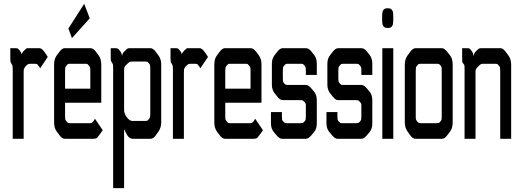

<svg xmlns="http://www.w3.org/2000/svg" viewBox="-20 -730 2723 1010"><path d="M34.2 -476.6H57.6Q68.4 -476.6 72.3 -475.1Q76.2 -473.6 83 -464.8Q92.8 -453.1 92.8 -446.3H94.7Q94.7 -452.1 107.4 -464.8Q119.1 -476.6 123 -476.6Q128.9 -476.6 134.8 -476.6H187.5Q201.2 -476.6 217.8 -451.2L231.4 -430.7L191.4 -371.1L184.6 -380.9Q176.8 -392.6 172.9 -393.6Q169.9 -394.5 163.1 -394.5H142.6Q130.9 -394.5 126 -391.6Q123 -389.6 112.3 -378.9Q110.4 -377 105.5 -366.2Q104.5 -363.3 104.5 -345.7V0H46.9V-364.3Q46.9 -378.9 45.9 -383.3Q44.9 -387.7 40.5 -394.5Q36.1 -401.4 35.2 -405.3Q34.2 -409.2 34.2 -422.9Z M358.4 -529.3 339.8 -580.1 422.9 -710 452.1 -633.8ZM479.5 -105.5 520.5 -44.9 502.9 -20.5Q492.2 -5.9 489.3 -3.9Q481.4 0 473.6 0Q473.6 0 320.3 0Q306.6 0 293 -18.6L278.3 -38.1Q264.6 -56.6 264.6 -85.9V-390.6Q264.6 -419.9 278.3 -438.5L293 -458Q306.6 -476.6 320.3 -476.6H456.1Q470.7 -476.6 484.4 -458L499 -438.5Q512.7 -419.9 512.7 -390.6V-189.5H322.3V-121.1Q322.3 -106.4 323.2 -102.5Q324.2 -98.6 329.6 -91.8Q335 -85 337.9 -83.5Q340.8 -82 350.6 -82H455.1Q461.9 -82 466.8 -86.9Q474.6 -94.7 479.5 -105.5ZM455.1 -263.7V-355.5Q455.1 -370.1 454.1 -374Q453.1 -377.9 447.8 -384.8Q442.4 -391.6 439.9 -393.1Q437.5 -394.5 426.8 -394.5H350.6Q339.8 -394.5 337.4 -393.1Q335 -391.6 329.6 -384.8Q324.2 -377.9 323.2 -373.5Q322.3 -369.1 322.3 -355.5V-263.7Z M562.5 -476.6H585.9Q596.7 -476.6 600.6 -473.6Q604.5 -471.7 611.3 -461.9Q621.1 -449.2 621.1 -438.5H623Q623 -449.2 636.7 -461.9Q647.5 -472.7 651.4 -474.6Q654.3 -476.6 665 -476.6H771.5Q785.2 -476.6 799.8 -457L813.5 -438.5Q828.1 -418.9 828.1 -390.6V-85.9Q828.1 -58.6 813.5 -38.1L799.8 -18.6Q787.1 0 771.5 0H677.7Q661.1 0 649.4 -18.6Q635.7 -42 635.7 -47.9H632.8V259.8H575.2V-371.1Q575.2 -386.7 574.2 -389.6Q573.2 -394.5 568.8 -400.9Q564.5 -407.2 563.5 -412.1Q562.5 -415 562.5 -430.7ZM675.8 -93.8H741.2Q752 -93.8 754.9 -95.2Q757.8 -96.7 763.2 -103.5Q768.6 -110.4 769.5 -114.7Q770.5 -119.1 770.5 -132.8V-367.2Q770.5 -381.8 769.5 -386.2Q768.6 -390.6 763.2 -397Q757.8 -403.3 754.9 -404.8Q752 -406.2 741.2 -406.2H676.8Q666 -406.2 662.1 -404.3Q658.2 -402.3 647.5 -392.1Q636.7 -381.8 634.8 -377Q632.8 -372.1 632.8 -357.4V-151.4Q632.8 -131.8 647.5 -112.8Q662.1 -93.8 675.8 -93.8Z M877 -476.6H900.4Q911.1 -476.6 915 -475.1Q918.9 -473.6 925.8 -464.8Q935.5 -453.1 935.5 -446.3H937.5Q937.5 -452.1 950.2 -464.8Q961.9 -476.6 965.8 -476.6Q971.7 -476.6 977.5 -476.6H1030.3Q1043.9 -476.6 1060.5 -451.2L1074.2 -430.7L1034.2 -371.1L1027.3 -380.9Q1019.5 -392.6 1015.6 -393.6Q1012.7 -394.5 1005.9 -394.5H985.4Q973.6 -394.5 968.8 -391.6Q965.8 -389.6 955.1 -378.9Q953.1 -377 948.2 -366.2Q947.3 -363.3 947.3 -345.7V0H889.6V-364.3Q889.6 -378.9 888.7 -383.3Q887.7 -387.7 883.3 -394.5Q878.9 -401.4 877.9 -405.3Q877 -409.2 877 -422.9Z M1322.3 -105.5 1363.3 -44.9 1345.7 -20.5Q1335 -5.9 1332 -3.9Q1324.2 0 1316.4 0Q1316.4 0 1163.1 0Q1149.4 0 1135.7 -18.6L1121.1 -38.1Q1107.4 -56.6 1107.4 -85.9V-390.6Q1107.4 -419.9 1121.1 -438.5L1135.7 -458Q1149.4 -476.6 1163.1 -476.6H1298.8Q1313.5 -476.6 1327.1 -458L1341.8 -438.5Q1355.5 -419.9 1355.5 -390.6V-189.5H1165V-121.1Q1165 -106.4 1166 -102.5Q1167 -98.6 1172.4 -91.8Q1177.7 -85 1180.7 -83.5Q1183.6 -82 1193.4 -82H1297.9Q1304.7 -82 1309.6 -86.9Q1317.4 -94.7 1322.3 -105.5ZM1297.9 -263.7V-355.5Q1297.9 -370.1 1296.9 -374Q1295.9 -377.9 1290.5 -384.8Q1285.2 -391.6 1282.7 -393.1Q1280.3 -394.5 1269.5 -394.5H1193.4Q1182.6 -394.5 1180.2 -393.1Q1177.7 -391.6 1172.4 -384.8Q1167 -377.9 1166 -373.5Q1165 -369.1 1165 -355.5V-263.7Z M1588.9 -283.2Q1602.5 -283.2 1618.2 -264.6L1632.8 -247.1Q1646.5 -230.5 1646.5 -202.1V-81.1Q1646.5 -52.7 1632.8 -36.1L1618.2 -18.6Q1602.5 0 1588.9 0H1462.9Q1450.2 0 1434.6 -18.6L1419.9 -36.1Q1405.3 -53.7 1405.3 -81.1V-140.6H1462.9V-119.1Q1462.9 -105.5 1463.9 -101.1Q1464.8 -96.7 1470.2 -90.8Q1475.6 -85 1478.5 -83.5Q1481.4 -82 1492.2 -82H1559.6Q1570.3 -82 1573.2 -83.5Q1576.2 -85 1581.5 -90.8Q1586.9 -96.7 1587.9 -101.1Q1588.9 -105.5 1588.9 -119.1V-177.7Q1588.9 -186.5 1581.1 -194.3Q1575.2 -200.2 1572.8 -201.7Q1570.3 -203.1 1559.6 -203.1H1467.8Q1453.1 -203.1 1439.5 -220.7L1424.8 -239.3Q1410.2 -257.8 1410.2 -284.2V-395.5Q1410.2 -421.9 1424.8 -440.4L1439.5 -459Q1453.1 -476.6 1467.8 -476.6H1588.9Q1604.5 -476.6 1618.2 -459L1632.8 -440.4Q1646.5 -422.9 1646.5 -395.5V-335.9H1588.9V-357.4Q1588.9 -371.1 1587.9 -375Q1586.9 -378.9 1581.5 -385.3Q1576.2 -391.6 1573.2 -393.1Q1570.3 -394.5 1559.6 -394.5H1497.1Q1486.3 -394.5 1483.4 -393.1Q1480.5 -391.6 1475.1 -385.3Q1469.7 -378.9 1468.8 -375Q1467.8 -371.1 1467.8 -357.4V-319.3Q1467.8 -305.7 1468.8 -301.8Q1469.7 -297.9 1475.1 -291.5Q1480.5 -285.2 1483.4 -284.2Q1486.3 -283.2 1497.1 -283.2Z M1880.9 -283.2Q1894.5 -283.2 1910.2 -264.6L1924.8 -247.1Q1938.5 -230.5 1938.5 -202.1V-81.1Q1938.5 -52.7 1924.8 -36.1L1910.2 -18.6Q1894.5 0 1880.9 0H1754.9Q1742.2 0 1726.6 -18.6L1711.9 -36.1Q1697.3 -53.7 1697.3 -81.1V-140.6H1754.9V-119.1Q1754.9 -105.5 1755.9 -101.1Q1756.8 -96.7 1762.2 -90.8Q1767.6 -85 1770.5 -83.5Q1773.4 -82 1784.2 -82H1851.6Q1862.3 -82 1865.2 -83.5Q1868.2 -85 1873.5 -90.8Q1878.9 -96.7 1879.9 -101.1Q1880.9 -105.5 1880.9 -119.1V-177.7Q1880.9 -186.5 1873 -194.3Q1867.2 -200.2 1864.7 -201.7Q1862.3 -203.1 1851.6 -203.1H1759.8Q1745.1 -203.1 1731.4 -220.7L1716.8 -239.3Q1702.1 -257.8 1702.1 -284.2V-395.5Q1702.1 -421.9 1716.8 -440.4L1731.4 -459Q1745.1 -476.6 1759.8 -476.6H1880.9Q1896.5 -476.6 1910.2 -459L1924.8 -440.4Q1938.5 -422.9 1938.5 -395.5V-335.9H1880.9V-357.4Q1880.9 -371.1 1879.9 -375Q1878.9 -378.9 1873.5 -385.3Q1868.2 -391.6 1865.2 -393.1Q1862.3 -394.5 1851.6 -394.5H1789.1Q1778.3 -394.5 1775.4 -393.1Q1772.5 -391.6 1767.1 -385.3Q1761.7 -378.9 1760.7 -375Q1759.8 -371.1 1759.8 -357.4V-319.3Q1759.8 -305.7 1760.7 -301.8Q1761.7 -297.9 1767.1 -291.5Q1772.5 -285.2 1775.4 -284.2Q1778.3 -283.2 1789.1 -283.2Z M2048.8 -646.5Q2048.8 -646.5 2048.8 -623Q2048.8 -602.5 2043.9 -594.7L2042 -591.8L2038.1 -587.9Q2033.2 -583 2021.5 -583H2017.6Q2005.9 -583 2001 -587.9L1997.1 -591.8L1995.1 -594.7Q1990.2 -602.5 1990.2 -623Q1990.2 -623 1990.2 -646.5Q1990.2 -667 1995.1 -674.8L1997.1 -677.7L2001 -681.6Q2005.9 -686.5 2017.6 -686.5H2021.5Q2033.2 -686.5 2038.1 -681.6L2042 -677.7L2043.9 -674.8Q2048.8 -667 2048.8 -646.5ZM2048.8 -476.6V0H1991.2V-476.6Z M2166 -476.6H2304.7Q2317.4 -476.6 2333 -457L2347.7 -438.5Q2361.3 -420.9 2361.3 -390.6V-85.9Q2361.3 -56.6 2347.7 -38.1L2333 -18.6Q2319.3 0 2304.7 0H2166Q2150.4 0 2137.7 -18.6L2124 -38.1Q2109.4 -58.6 2109.4 -85.9V-390.6Q2109.4 -418.9 2124 -438.5L2137.7 -457Q2152.3 -476.6 2166 -476.6ZM2303.7 -121.1V-355.5Q2303.7 -370.1 2303.2 -374.5Q2302.7 -378.9 2297.4 -385.3Q2292 -391.6 2289.1 -393.1Q2286.1 -394.5 2275.4 -394.5H2196.3Q2185.5 -394.5 2182.6 -393.1Q2179.7 -391.6 2174.3 -385.3Q2168.9 -378.9 2168 -374.5Q2167 -370.1 2167 -355.5V-121.1Q2167 -106.4 2168 -102.5Q2168.9 -98.6 2174.3 -91.8Q2179.7 -85 2182.6 -83.5Q2185.5 -82 2196.3 -82H2275.4Q2286.1 -82 2289.1 -83.5Q2292 -85 2297.4 -91.8Q2302.7 -98.6 2303.2 -102.5Q2303.7 -106.4 2303.7 -121.1Z M2411.1 -476.6H2435.5Q2446.3 -476.6 2450.2 -474.1Q2454.1 -471.7 2460.9 -461.9Q2470.7 -449.2 2469.7 -438.5H2472.7Q2472.7 -450.2 2485.4 -461.9Q2496.1 -472.7 2500 -474.6Q2503.9 -476.6 2514.6 -476.6H2612.3Q2626 -476.6 2640.6 -457L2654.3 -438.5Q2668.9 -418.9 2668.9 -390.6V0H2611.3V-355.5Q2611.3 -370.1 2610.4 -374.5Q2609.4 -378.9 2604 -385.3Q2598.6 -391.6 2595.7 -393.1Q2592.8 -394.5 2582 -394.5H2524.4Q2513.7 -394.5 2509.8 -392.6Q2505.9 -390.6 2495.6 -380.4Q2485.4 -370.1 2483.4 -365.2Q2481.4 -360.4 2481.4 -345.7V0H2423.8V-365.2Q2423.8 -379.9 2423.3 -384.3Q2422.9 -388.7 2417.5 -395Q2412.1 -401.4 2411.6 -405.8Q2411.1 -410.2 2411.1 -430.7Z"/></svg>

Font: Vancouver Drive
Style: Regular
Weight: 400
Designer: Valery Zaveryaev
Foundry: Cyreal (www.cyreal.org)
Version: Version 1.06